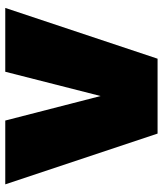

<svg xmlns="http://www.w3.org/2000/svg" viewBox="34 -638 604 711"><g transform="rotate(-90 335.5 -282.0)"><path d="M8.8 -564H245.1L335.9 -210.9L425.8 -564H662.1L474.1 0H196.8Z"/></g></svg>

Font: SVN-Poppins Black
Style: Regular
Weight: 900
Designer: Ninad Kale (Devanagari), Jonny Pinhorn (Latin)
Foundry: Indian Type Foundry
Version: Version 3.002 2017